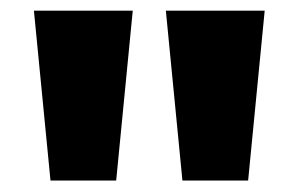

<svg xmlns="http://www.w3.org/2000/svg" viewBox="-20 -792 546 351"><path d="M42 -772.5H222.7L192.4 -461.9H72.3ZM283.2 -772.5H463.9L433.6 -461.9H313.5Z"/></svg>

Font: Min Sans Black
Style: Regular
Weight: 900
Designer: Jinseong-Kim, NotoSansCJK, Nunito
Foundry: Jinseong-Kim
Version: Version 1.000